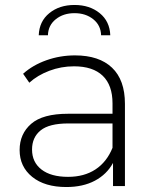

<svg xmlns="http://www.w3.org/2000/svg" viewBox="-20 -749 623 773"><path d="M435 -93Q410 -47 362 -21.5Q314 4 247 4Q160 4 109.5 -37Q59 -78 59 -145Q59 -210 105.5 -250.5Q152 -291 254 -291H433V-333Q433 -406 393.5 -444Q354 -482 278 -482Q226 -482 178.5 -464Q131 -446 98 -416L73 -452Q112 -487 167 -506.5Q222 -526 282 -526Q379 -526 431 -476.5Q483 -427 483 -331V0H435ZM254 -37Q319 -37 364.5 -67Q410 -97 433 -154V-252H255Q178 -252 143.5 -224Q109 -196 109 -147Q109 -96 147 -66.5Q185 -37 254 -37ZM280 -729Q341 -729 381.5 -696Q422 -663 424 -607H387Q386 -647 355.5 -671.5Q325 -696 280 -696Q235 -696 204.5 -671.5Q174 -647 173 -607H136Q138 -663 178.5 -696Q219 -729 280 -729Z"/></svg>

Font: Goldbeck Next Light
Style: Regular
Weight: 300
Designer: Julieta Ulanovsky
Foundry: Julieta Ulanovsky
Version: Version 7.200